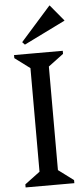

<svg xmlns="http://www.w3.org/2000/svg" viewBox="-62 -964 437 997"><g transform="rotate(-5 157.0 -465.0)"><path d="M30 0V-16L109 -75V-615L30 -674V-690H284V-674L205 -615V-75L284 -16V0ZM91 -739 78 -753 235 -930H237L306 -847V-845Z"/></g></svg>

Font: Platypi Light Light
Style: Regular
Weight: 300
Version: Version 1.200